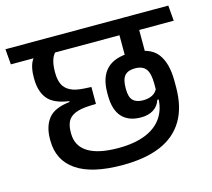

<svg xmlns="http://www.w3.org/2000/svg" viewBox="-123 -747 959 870"><g transform="rotate(-15 357.0 -312.0)"><path d="M437.5 -562H673L667 -634.5H431.5ZM579.5 -587.5H488.5V-476L579.5 -475.5ZM736 -634.5H-28L-22 -562H742ZM487.5 -453H580V-589H487.5ZM350.5 10Q456 10 528 -20.2Q600 -50.5 637.2 -112.5Q674.5 -174.5 674.5 -269V-298Q674.5 -383 639.2 -427.5Q604 -472 515 -472Q440.5 -472 403.5 -435Q366.5 -398 366.5 -324.5V-313Q366.5 -244.5 397.2 -210.8Q428 -177 486.5 -177Q521 -177 544.5 -191.8Q568 -206.5 577.5 -235H588L585 -287.5Q577.5 -269 559.5 -259.2Q541.5 -249.5 515.5 -249.5Q484.5 -249.5 468.5 -265Q452.5 -280.5 452.5 -319.5V-323Q452.5 -364.5 468 -381.8Q483.5 -399 516 -399Q552 -399 567.5 -378Q583 -357 583 -309.5V-267.5L584.5 -256.5V-249.5Q584.5 -192 557.8 -151.8Q531 -111.5 479 -90.5Q427 -69.5 351 -69.5Q257 -69.5 208.8 -99.8Q160.5 -130 160.5 -188.5V-194.5Q160.5 -224 170.2 -244Q180 -264 204.5 -275Q229 -286 272.5 -288L304 -289V-368.5L274.5 -370Q230 -372 205.8 -384.8Q181.5 -397.5 171.8 -419.5Q162 -441.5 162 -472.5V-478.5Q162 -512 170.5 -536.2Q179 -560.5 200.5 -575.5H97Q78.5 -560 70.8 -535.5Q63 -511 63 -480V-472Q63 -412.5 91 -377.5Q119 -342.5 190.5 -332.5V-328.5Q118 -320.5 89.8 -284Q61.5 -247.5 61.5 -188.5V-182Q61.5 -89.5 133.8 -39.8Q206 10 350.5 10Z"/></g></svg>

Font: Anek Devanagari Medium
Style: Regular
Weight: 500
Designer: Kailash Malviya (Devanagari) & Yesha Goshar (Latin)
Foundry: Ek Type
Version: Version 1.003